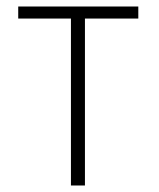

<svg xmlns="http://www.w3.org/2000/svg" viewBox="-20 -585 489 590"><path d="M36 -528H198V-15H241V-528H405V-565H36Z"/></svg>

Font: Charger Sport
Style: HLNrw
Weight: 100
Designer: Jasper
Foundry: Cannot Into Space Fonts
Version: Version 1.1